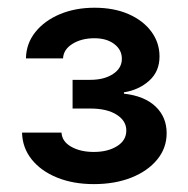

<svg xmlns="http://www.w3.org/2000/svg" viewBox="-20 -825 478 487"><path d="M218 -358Q165.8 -358 125 -374.5Q84.2 -391 60.5 -420.5Q36.9 -449.9 35.9 -488.6H136Q137.4 -465.9 160.7 -452.8Q183.9 -439.6 218 -439.6Q253.2 -439.6 276.8 -454.2Q300.4 -468.8 300.4 -494Q300.4 -518.5 275.9 -534.1Q251.4 -549.7 209.2 -549.7H164.1V-622.5H209.2Q244.3 -622.5 266.7 -637.3Q289.1 -652 289.1 -675.8Q289.1 -698.9 269.7 -713.4Q250.4 -728 219.5 -728Q186.8 -728 163.9 -713.8Q141 -699.6 139.9 -676.8H45.8Q46.5 -714.8 69.8 -743.8Q93 -772.7 132.1 -789.1Q171.2 -805.4 219.8 -805.4Q269.2 -805.4 306.3 -789.1Q343.4 -772.7 364 -744.7Q384.6 -716.6 384.6 -681.8Q384.6 -643.5 358.1 -620Q331.7 -596.6 294.4 -590.9V-587.4Q346.2 -581.7 374.5 -554.9Q402.7 -528.1 402.7 -487.2Q402.7 -449.6 378.9 -420.5Q355.1 -391.3 313.4 -374.6Q271.7 -358 218 -358Z"/></svg>

Font: InterMG SemiBold
Style: Regular
Weight: 600
Designer: Rasmus Andersson
Foundry: rsms
Version: Version 3.019;December 26, 2023;FontCreator 15.0.0.2955 64-b